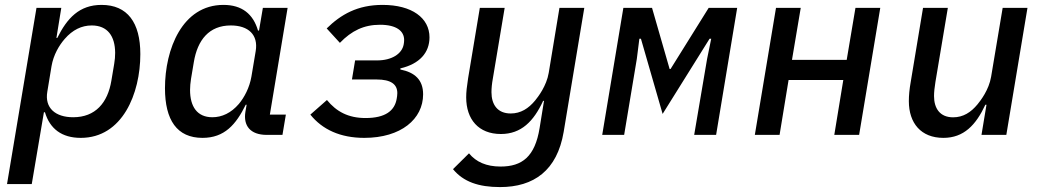

<svg xmlns="http://www.w3.org/2000/svg" viewBox="-20 -548 4241 780"><path d="M8.5 199.9H109L158.4 -92H162.6C182.5 -24.9 230.8 12.1 308.2 12.1C477.3 12.1 550.1 -167.6 550.1 -328.1C550.1 -456.3 497.9 -528.1 392.4 -528.1C302.2 -528.1 252.5 -474.1 212.7 -393.8H209.2L229 -516H128.2ZM172.2 -175.4 189.3 -279.1C197.1 -325.3 220.5 -364.3 242.9 -389.9C274.9 -426.8 311.8 -444.6 352.6 -444.6C417.3 -444.6 447.4 -400.9 447.8 -333.5C447.8 -319.2 446.7 -304.3 443.9 -288.4L432.5 -220.5C417.6 -130.3 367.5 -71.7 277.3 -71.7C204.9 -71.7 160.9 -109.4 172.2 -175.4Z M802.6 12.1C892 12.1 938.6 -41.9 978.3 -122.5H981.9L976.9 -93.4C968 -38 996.1 0 1063.9 0H1127.5L1141.3 -82.4H1076.3L1148.4 -516H1047.9L1032.3 -424H1028.1C1008.5 -491.1 963.1 -528.1 887.8 -528.1C720.2 -528.1 650.2 -348 650.2 -189.6C650.2 -60 699.2 12.1 802.6 12.1ZM752.1 -182.5C752.1 -196.7 753.6 -211.6 756 -227.6L767.4 -295.5C782.3 -385.7 829.5 -444.6 917.6 -444.6C989.3 -444.6 1029.8 -406.6 1018.8 -340.6L1001.4 -236.9C993.6 -191.4 972.3 -152 950.3 -125.7C919 -89.1 881.7 -71.7 842.7 -71.7C780.9 -71.7 752.1 -115.1 752.1 -182.5Z M1459.9 12.1C1609.4 12.1 1698.9 -64.6 1698.9 -164.8C1698.9 -223.4 1665.5 -253.9 1606.5 -265.6V-270.2C1685 -288.4 1724.8 -334.5 1724.8 -396.3C1724.8 -474.8 1653.8 -528.1 1534.1 -528.1C1432.2 -528.1 1364.7 -489 1307.2 -432.5L1360.8 -373.9C1408.4 -423.3 1458.5 -447.4 1523.8 -447.4C1591.3 -447.4 1621.8 -421.5 1621.8 -385.7C1621.8 -380 1621.1 -372.9 1620 -367.5C1612.9 -328.8 1571 -302.6 1512.1 -302.6H1422.6L1409.8 -225.1H1510.3C1568.2 -225.1 1594.1 -205.6 1594.1 -169.7C1594.1 -161.6 1592.7 -153.1 1591.6 -147C1583.5 -98 1545.1 -68.5 1465.2 -68.5C1394.5 -68.5 1346.6 -94.8 1308.2 -141.7L1240.8 -82.4C1289.4 -21.7 1362.6 12.1 1459.9 12.1Z M2011.4 212C2148.4 212 2243.3 144.9 2269.9 -12.1L2353.7 -516H2252.8L2209.2 -252.1C2200.3 -198.9 2166.5 -155.2 2154.1 -139.9C2127.1 -107.2 2095.5 -87 2054.7 -87C2000.7 -87 1976.6 -123.6 1976.6 -173.3C1976.6 -189.3 1978.3 -207.7 1982.2 -229L2030.2 -516H1929.3L1881.7 -230.1C1876.4 -196 1873.9 -174.4 1873.9 -152.7C1873.9 -63.2 1924 -3.6 2014.9 -3.6C2097.7 -3.6 2148.1 -55.4 2186.4 -138.1H2190L2172.2 -28.1C2153.4 88.4 2101.2 128.6 2013.5 128.6C1956 128.6 1914.1 110.1 1885.3 74.9L1820.3 139.2C1862.2 190.3 1924 212 2011.4 212Z M2426.5 0H2515.6L2567.1 -308.9L2577.4 -390.6H2583.8L2671.9 -85.2L2862.6 -390.6H2869.3L2852.6 -308.9L2800.1 0H2889.2L2974.8 -516H2859L2704.2 -267.8H2700.3L2628.9 -516H2512.4Z M3046.5 0H3147L3183.6 -223H3405.9L3369.3 0H3470.2L3556.1 -516H3455.3L3419.7 -304.7H3197.4L3233 -516H3132.5Z M3967.3 0H4068.2L4154.1 -516H4053.3L4006.4 -236.2C3997.5 -182.9 3963.8 -139.6 3951.3 -124.3C3924.4 -91.6 3893.1 -71.4 3851.9 -71.4C3798.3 -71.4 3774.5 -108 3774.5 -157.7C3774.5 -173.3 3776.6 -193.5 3780.2 -215.2L3830.6 -516H3729.8L3680 -216.3C3674.4 -185 3672.2 -159.8 3672.2 -137.1C3672.2 -47.6 3721.6 12.1 3812.5 12.1C3895.2 12.1 3944.6 -39.8 3983 -122.5H3987.6Z"/></svg>

Font: Margiela Mono Italic Medium It
Style: Regular
Weight: 500
Designer: Mike Abbink, Paul van der Laan, Pieter van Rosmalen
Foundry: Bold Monday
Version: Version 2.003 2021